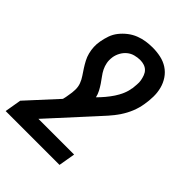

<svg xmlns="http://www.w3.org/2000/svg" viewBox="-245 -636 958 958"><g transform="rotate(45 234.0 -156.5)"><path d="M-32 215 -17 127 127 -30Q129 -38 131 -47Q133 -56 134 -65Q138 -85 138.5 -106Q139 -127 132 -145.5Q125 -164 114 -180Q103 -196 92.5 -212.5Q82 -229 73 -246Q64 -263 59 -282.5Q54 -302 53 -322.5Q52 -343 56 -364Q60 -387 68 -410Q76 -433 91.5 -452.5Q107 -472 127 -487.5Q147 -503 170 -512Q193 -521 216.5 -524.5Q240 -528 263 -528Q292 -528 320 -522Q348 -516 371 -501Q394 -486 409.5 -463Q425 -440 432 -413Q439 -386 438.5 -357Q438 -328 433 -299Q428 -268 416 -238.5Q404 -209 386 -182Q368 -155 346 -130.5Q324 -106 302 -82L111 127H363L348 215ZM238 -152Q255 -169 270.5 -187.5Q286 -206 299 -225.5Q312 -245 321.5 -267Q331 -289 334 -311L335 -313Q336 -327 337.5 -342Q339 -357 336.5 -371Q334 -385 329 -398.5Q324 -412 314.5 -421.5Q305 -431 291.5 -435.5Q278 -440 263 -440Q245 -440 226 -435Q207 -430 192 -417.5Q177 -405 167.5 -387.5Q158 -370 155 -351V-350Q152 -330 155.5 -311.5Q159 -293 167 -277Q175 -261 186 -246.5Q197 -232 207 -217Q217 -202 225.5 -186Q234 -170 238 -152Z"/></g></svg>

Font: Iosevka Semibold
Style: Italic
Weight: 600
Italic angle: -9°
Monospace: yes
Designer: Belleve Invis
Foundry: Belleve Invis
Version: Version 32.5.0; ttfautohint (v1.8.4)